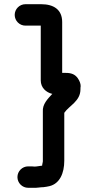

<svg xmlns="http://www.w3.org/2000/svg" viewBox="-20 -730 453 914"><path d="M363 -305C363 -310 363 -315 364 -320C364 -332 359 -345 350 -358C337 -376 320 -383 293 -383H276V-625C276 -684 236 -710 176 -710H101C73 -710 50 -687 50 -659C50 -631 73 -608 101 -608H174V-347C174 -313 199 -290 229 -283C228 -282 228 -281 227 -281C208 -260 181 -234 184 -198V35C184 38 184 41 183 44L181 54C181 56 181 58 180 59H177C166 60 156 63 144 63C136 62 129 62 122 62H114C86 62 63 85 63 113C63 141 86 164 114 164H139C157 165 171 161 187 161C197 160 207 158 216 156C264 144 286 95 286 35V-193C310 -228 363 -248 363 -305Z"/></svg>

Font: Electronic
Style: UltBlk
Weight: 500
Version: Version 1.011